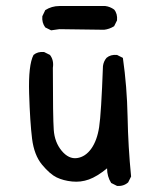

<svg xmlns="http://www.w3.org/2000/svg" viewBox="-20 -606 540 640"><path d="M370.1 13.7 350.6 3.9Q336.9 -17.6 336.9 -44.9Q303.7 -17.6 276.4 -7.8Q249 2 220.2 -1Q191.4 -3.9 168.9 -14.6Q146.5 -25.4 120.1 -57.1Q93.8 -88.9 86.9 -143.6Q80.1 -198.2 77.1 -293.9Q74.2 -389.6 91.8 -422.9Q105.5 -434.6 127 -432.6L146.5 -422.9Q160.2 -405.3 156.2 -379.9Q156.2 -213.9 159.2 -172.9Q162.1 -131.8 185.5 -103.5Q209 -75.2 236.8 -79.1Q264.6 -83 284.2 -110.4Q303.7 -137.7 310.5 -182.6Q317.4 -227.5 323.2 -385.7Q325.2 -401.4 335 -413.1Q348.6 -424.8 370.1 -422.9L389.6 -413.1Q403.3 -317.4 405.3 -216.8Q407.2 -116.2 417 -17.6L407.2 2Q391.6 15.6 370.1 13.7ZM150.4 -504.9 130.9 -514.6Q119.1 -530.3 121.1 -551.8L130.9 -572.3Q152.3 -585.9 177.7 -585.9H331.1Q346.7 -584 360.4 -574.2Q372.1 -560.5 370.1 -538.1L360.4 -518.6Q344.7 -508.8 327.1 -506.8L177.7 -508.8Z"/></svg>

Font: NaikaiFont
Style: Regular
Weight: 400
Version: Version 1.67